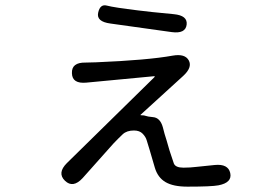

<svg xmlns="http://www.w3.org/2000/svg" viewBox="-20 -650 1040 718"><path d="M289 16Q253 55 223 26Q193 -3 230 -40L557 -361Q561 -365 556 -365L303 -341Q250 -336 249 -376Q247 -417 300 -416Q314 -416 339 -417Q532 -425 626 -442Q672 -450 686 -424Q700 -398 665 -366L507 -222Q503 -219 508 -219Q520 -219 525.5 -216.5Q531 -214 552 -212Q579 -210 589 -174Q595 -149 603 -125L614 -87Q622 -63 630 -39Q636 -23 666 -23Q691 -23 715 -26L783 -33Q833 -38 841 -3Q849 33 797 43Q771 48 681 48Q628 48 599 31Q570 14 559 -23L540 -88Q532 -113 528.5 -125.5Q525 -138 513.5 -150Q502 -162 481 -162Q454 -162 439 -148Q421 -131 404 -113ZM678 -558Q674 -523 622 -530L393 -562Q340 -569 347 -602Q354 -636 380 -629Q406 -622 497 -611Q523 -608 549 -605L630 -597Q682 -592 678 -558Z"/></svg>

Font: Resource Han Rounded KR
Style: Regular
Weight: 400
Designer: Cyano Hao (round all glyphs); Ryoko NISHIZUKA 西塚涼子 (kana, bopomofo & ideographs); Paul D. Hunt (Latin, Greek & Cyrillic)
Foundry: Cyano Hao
Version: 0.990